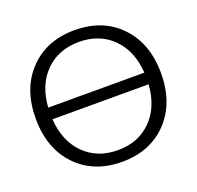

<svg xmlns="http://www.w3.org/2000/svg" viewBox="-130 -879 1054 1028"><g transform="rotate(-20 397.0 -365.0)"><path d="M138.2 -92.8Q40 -195.3 40 -365.2Q40 -535.2 138.2 -637.7Q236.3 -740.2 397 -740.2Q557.6 -740.2 655.8 -637.7Q753.9 -535.2 753.9 -365.2Q753.9 -195.3 655.8 -92.8Q557.6 9.8 397 9.8Q236.3 9.8 138.2 -92.8ZM123 -332Q131.8 -205.1 206.1 -130.9Q280.3 -56.6 397 -56.6Q513.7 -56.6 587.9 -130.9Q662.1 -205.1 670.9 -332ZM123 -398.4H670.9Q662.1 -525.4 587.9 -599.1Q513.7 -672.9 397 -672.9Q280.3 -672.9 206.1 -599.1Q131.8 -525.4 123 -398.4Z"/></g></svg>

Font: Mgen+ 1c regular
Style: Regular
Weight: 400
Designer: [Source Han Sans]
Ryoko NISHIZUKA  (kana & ideographs); Paul D. Hunt (Latin, Greek & Cyrillic); Wenlong ZHANG  (bopomofo
Version: Version 1.059.20150602